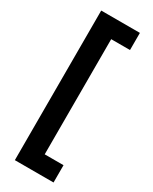

<svg xmlns="http://www.w3.org/2000/svg" viewBox="-249 -866 872 1096"><g transform="rotate(30 187.5 -318.0)"><path d="M66 175V-811H321V-698H197V61H321V175Z"/></g></svg>

Font: DM Sans 24pt ExtraBold
Style: Regular
Weight: 800
Designer: Colophon Foundry, Jonny Pinhorn
Foundry: Colophon Foundry
Version: Version 4.004;gftools[0.9.30]